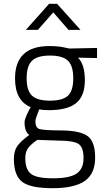

<svg xmlns="http://www.w3.org/2000/svg" viewBox="-20 -752 549 1009"><path d="M480 76Q480 161 425.5 199Q371 237 256 237Q141 237 97 204Q53 171 53 83Q53 41 71 15.5Q89 -10 134 -43Q109 -59 109 -111Q109 -127 133 -174L141 -189Q59 -223 59 -340Q59 -510 240 -510Q291 -510 330 -500L345 -497L490 -500V-447L390 -449Q426 -413 426 -330.5Q426 -248 380.5 -210.5Q335 -173 237 -173Q208 -173 186 -177Q166 -128 166 -115Q166 -82 185.5 -74.5Q205 -67 302 -66.5Q399 -66 439.5 -37.5Q480 -9 480 76ZM113 79Q113 139 143 162Q173 185 259 185Q345 185 382 160.5Q419 136 419 78.5Q419 21 392 4Q365 -13 289 -13L176 -17Q139 9 126 28.5Q113 48 113 79ZM120 -341Q120 -276 148 -249.5Q176 -223 242.5 -223Q309 -223 337 -249Q365 -275 365 -340.5Q365 -406 337 -433Q309 -460 242.5 -460Q176 -460 148 -432.5Q120 -405 120 -341ZM116 -595 238 -732H280L403 -595H340L260 -687L179 -595Z"/></svg>

Font: Titillium Web[RUS by Daymarius]
Style: Regular
Weight: 300
Designer: Cyrillization by Daymarius
Foundry: Cyrillization by Daymarius
Version: Version 1.002 September 12, 2018